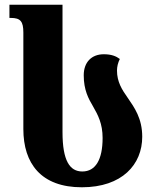

<svg xmlns="http://www.w3.org/2000/svg" viewBox="-20 -780 664 814"><path d="M327 14C498 14 583 -83 583 -200C583 -278 550 -324 521 -366C497 -400 476 -433 476 -481C476 -497 480 -514 488 -530C472 -542 452 -550 420 -550C368 -550 335 -516 335 -461C335 -398 355 -362 375 -328C395 -293 415 -256 415 -195C415 -103 385 -53 329 -53C276 -53 245 -98 245 -220V-760H20V-704H26C67 -704 79 -689 79 -642V-233C79 -87 154 14 327 14Z"/></svg>

Font: Noto Serif Georgian SemiCondensed ExtraBold
Style: Regular
Weight: 800
Width: 4
Designer: Monotype Design Team, Akaki Razmadze
Foundry: Google LLC
Version: Version 2.003